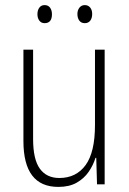

<svg xmlns="http://www.w3.org/2000/svg" viewBox="-20 -724 507 754"><path d="M391 -529V0H361L358 -104H355Q346 -75 328 -49Q310 -23 281 -6.5Q252 10 209 10Q72 10 72 -170V-529H110V-178Q110 -98 136.5 -61.5Q163 -25 213 -25Q279 -25 316 -75.5Q353 -126 353 -233V-529ZM127 -668Q127 -684 134.5 -694Q142 -704 155 -704Q169 -704 176.5 -694Q184 -684 184 -668Q184 -633 155 -633Q142 -633 134.5 -643Q127 -653 127 -668ZM284 -669Q284 -684 292 -694Q300 -704 313 -704Q326 -704 334 -694.5Q342 -685 342 -669Q342 -653 334.5 -643Q327 -633 313 -633Q299 -633 291.5 -643Q284 -653 284 -669Z"/></svg>

Font: Noto Sans Arabic Cond ExtLt
Style: Regular
Weight: 200
Width: 3
Designer: Monotype Design Team, Nadine Chahine, Nizar Qandah and Khaled Hosny
Foundry: Monotype Imaging Inc.
Version: Version 2.012; ttfautohint (v1.8.4.7-5d5b)